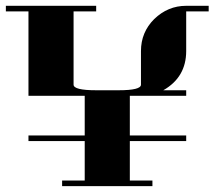

<svg xmlns="http://www.w3.org/2000/svg" viewBox="-20 -635 732 655"><path d="M0 -596.2V-615.2H308.1V-596.2H231V-346.2Q231 -327.1 308.1 -327.1H384.8Q460.9 -327.1 460.9 -346.2V-460.9Q460.9 -524.9 505.9 -569.8Q552.7 -615.2 615.2 -615.2H691.9V-596.2H615.2V-460.9Q615.2 -371.6 537.1 -327.1H615.2V-308.1H422.9V-172.9H615.2V-153.8H422.9V-19H500V0H191.9V-19H269V-153.8H77.1V-172.9H269V-308.1H77.1V-596.2Z"/></svg>

Font: Hjet
Style: Regular
Weight: 400
Designer: T. Christopher White
Version: Version 1.2